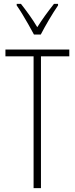

<svg xmlns="http://www.w3.org/2000/svg" viewBox="-20 -969 385 989"><path d="M191 0H153V-679H8V-714H337V-679H191ZM155 -791Q142 -815 126 -843.5Q110 -872 94 -898Q78 -924 66 -941V-949H88Q107 -925 130 -893Q153 -861 172 -829Q193 -862 212.5 -889Q232 -916 258 -949H279V-941Q257 -909 232.5 -867.5Q208 -826 190 -791Z"/></svg>

Font: Noto Sans Gujarati UI ExtraCondensed ExtraLight
Style: Regular
Weight: 200
Width: 2
Designer: Jelle Bosma - Monotype Design Team, Universal Thirst
Foundry: Monotype Imaging Inc.
Version: Version 2.106; ttfautohint (v1.8.4.7-5d5b)